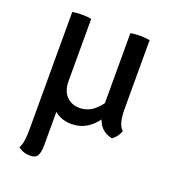

<svg xmlns="http://www.w3.org/2000/svg" viewBox="-131 -596 817 914"><g transform="rotate(20 277.0 -139.0)"><path d="M114.5 -226.5V-157.5Q114.5 -110.5 131.8 -72.8Q149 -35 181 -12.8Q213 9.5 257 9.5Q307.5 9.5 344.2 -17.5Q381 -44.5 401.5 -85L397.5 -178.5Q376.5 -132.5 343.5 -104Q310.5 -75.5 268 -75.5Q227 -75.5 201.5 -102.2Q176 -129 176 -178V-226.5ZM472 -493Q451 -497 423 -497Q395 -497 374.5 -493V-123.5Q374.5 -77 394.8 -40Q415 -3 462.5 7.5Q475 0 485.8 -14.8Q496.5 -29.5 500 -42.5Q483.5 -57.5 477.8 -84Q472 -110.5 472 -140ZM176 -493Q155 -497 127.5 -497Q100 -497 80 -493V109Q80 131 77 155.5Q74 180 64 198.5Q76 208 91.2 213.2Q106.5 218.5 124 218.5Q153 218.5 162.2 200.8Q171.5 183 171.5 152.5V-79H176Z"/></g></svg>

Font: Signika Negative
Style: Regular
Weight: 400
Designer: Anna Giedry
Foundry: Anna Giedry
Version: Version 2.001